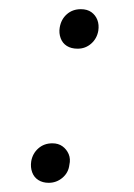

<svg xmlns="http://www.w3.org/2000/svg" viewBox="-20 -393 292 418"><path d="M86 5Q73 5 63.5 -1Q54 -7 50 -18Q46 -29 48 -42Q51 -59 63.5 -70Q76 -81 94 -81Q107 -81 116 -74.5Q125 -68 129.5 -57.5Q134 -47 131 -34Q129 -17 116 -6Q103 5 86 5ZM149 -287Q135 -287 125.5 -293Q116 -299 112 -310Q108 -321 110 -333Q113 -351 125.5 -362Q138 -373 156 -373Q170 -373 179 -366.5Q188 -360 192 -349.5Q196 -339 194 -326Q191 -309 178.5 -298Q166 -287 149 -287Z"/></svg>

Font: Ysabeau Office Light
Style: Italic
Weight: 300
Italic angle: -12°
Designer: Christian Thalmann (Catharsis Fonts)
Version: Version 2.001;gftools[0.9.30]; featfreeze: tnum,lnum,ss02